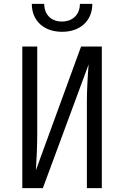

<svg xmlns="http://www.w3.org/2000/svg" viewBox="-20 -970 640 990"><path d="M300 -806C394 -806 456 -863 456 -950H392C392 -895 355 -859 299 -859C244 -859 208 -895 208 -950H144C144 -863 206 -806 300 -806ZM201 0 437 -638C433 -592 428 -508 428 -450V0H505V-730H398L165 -92C168 -133 172 -213 172 -280V-730H95V0Z"/></svg>

Font: Tekne LDO Light
Style: Regular
Weight: 300
Monospace: yes
Designer: Alessio Laiso, Mario Rullo, Paolo Rosset
Foundry: Alessio Laiso
Version: Version 1.000;hotconv 1.0.109;makeotfexe 2.5.65596